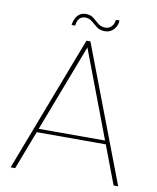

<svg xmlns="http://www.w3.org/2000/svg" viewBox="-89 -882 779 951"><g transform="rotate(10 300.5 -406.5)"><path d="M291 -683H311L571 0H548L295 -668H308L53 0H30ZM117 -194 123 -212H477L484 -194ZM205 -747Q209 -777 224.5 -795Q240 -813 265 -813Q290 -813 305 -800.5Q320 -788 335 -775.5Q350 -763 373 -763Q389 -763 401.5 -775Q414 -787 417 -810H435Q434 -783 416.5 -764Q399 -745 373 -745Q347 -745 331 -757.5Q315 -770 300.5 -782.5Q286 -795 265 -795Q248 -795 237 -783.5Q226 -772 223 -747Z"/></g></svg>

Font: Poppins Variable
Style: Regular
Weight: 100
Designer: Jonny Pinhorn
Foundry: Indian Type Foundry
Version: Version 6.000